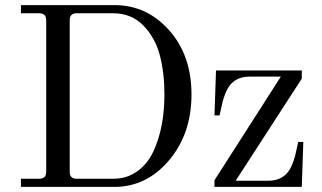

<svg xmlns="http://www.w3.org/2000/svg" viewBox="-20 -732 1260 752"><path d="M820 0V-26L1080 -432H958Q896 -432 870 -382Q855 -352 848 -316L840 -280H820L826 -456H1162V-424L903 -24H1030Q1092 -24 1118 -74Q1133 -104 1140 -140L1148 -176H1168L1162 0ZM62 0V-32H134Q161 -32 161 -59V-653Q161 -680 134 -680H62V-712H428Q555 -712 642.5 -613.5Q730 -515 730 -362Q730 -208 642 -104Q554 0 428 0ZM624 -362Q624 -447 606 -515.5Q588 -584 541.5 -632Q495 -680 424 -680H280Q253 -680 253 -653V-59Q253 -32 280 -32H424Q477 -32 517.5 -61Q558 -90 580.5 -138.5Q603 -187 613.5 -243Q624 -299 624 -362Z"/></svg>

Font: Old Standard TT
Style: Regular
Weight: 400
Designer: Alexey Kryukov <alexios@thessalonica.org.ru>
Version: Version 1.0